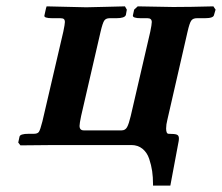

<svg xmlns="http://www.w3.org/2000/svg" viewBox="-20 -454 695 601"><path d="M450.2 -354Q455.1 -377.4 455.1 -384.8Q455.1 -397 441.9 -397H420.9Q394.5 -397 396 -405.8L399.9 -423.8L411.1 -434.1L522 -432.1Q573.7 -432.1 647.9 -434.1L654.8 -423.8L649.9 -407.2Q648.4 -397 621.1 -397H596.2Q584 -397 578.6 -389.4Q573.2 -381.8 566.9 -354L503.9 -79.1Q500 -64 500 -51.8Q500 -35.2 507.8 -35.2Q527.3 -35.2 533.7 -32.5Q540 -29.8 540 -21Q540 -15.1 539.1 -11.2L513.2 127H459V122.1Q459 100.6 456.3 81.8Q453.6 63 447 43.2Q440.4 23.4 426 11.7Q411.6 0 391.1 0H149.9L43.9 1L37.1 -7.8L41 -25.9Q42.5 -35.2 69.8 -35.2H85.9Q97.7 -35.2 101.8 -41.3Q106 -47.4 112.8 -74.2L178.2 -355Q183.1 -378.4 183.1 -384.8Q183.1 -391.6 179.9 -394.3Q176.8 -397 168.9 -397H144Q116.2 -397 119.1 -405.8L124 -428.2L126 -434.1L250 -431.2Q268.1 -431.6 310.8 -432.6Q353.5 -433.6 371.1 -434.1L377 -423.8L374 -407.2Q370.6 -397 344.2 -397H323.2Q311.5 -397 306.4 -389.6Q301.3 -382.3 294.9 -355L233.9 -90.8Q229 -67.4 229 -60.1Q229 -45.9 242.2 -45.9H360.8Q372.1 -45.9 377.7 -55.9Q383.3 -65.9 389.2 -90.8Z"/></svg>

Font: Linux Libertine G
Style: Semibold Italic
Weight: 600
Italic angle: -11.5°
Designer: Philipp H. Poll
Foundry: Philipp H. Poll
Version: Version 5.1.1